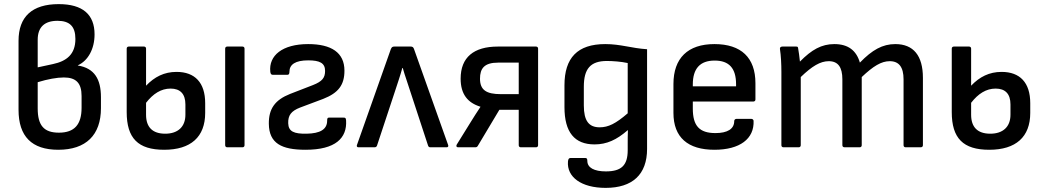

<svg xmlns="http://www.w3.org/2000/svg" viewBox="-20 -715 5072 932"><path d="M263 12C397 12 470 -59 470 -190V-243C470 -330 439 -384 358 -397V-398C407 -420 439 -477 439 -548C439 -645 381 -695 265 -695C136 -695 70 -634 70 -517V-182C70 -53 134 12 263 12ZM163 -388V-522C163 -583 196 -614 259 -614C318 -614 346 -587 346 -526C346 -451 303 -418 237 -404ZM266 -71C193 -71 163 -106 163 -189V-316C212 -331 257 -339 290 -339C349 -339 376 -312 376 -249V-192C376 -110 341 -71 266 -71Z M777 12C906 12 976 -50 976 -167V-214C976 -314 926 -366 837 -366C777 -366 730 -342 689 -299V-479C689 -485 685 -489 679 -489H605C599 -489 595 -485 595 -479V-171C595 -44 650 12 777 12ZM1083 0H1157C1163 0 1167 -4 1167 -10V-479C1167 -485 1163 -489 1157 -489H1083C1077 -489 1073 -485 1073 -479V-10C1073 -4 1077 0 1083 0ZM689 -158V-216C723 -260 762 -285 808 -285C855 -285 880 -259 880 -208V-158C880 -99 843 -66 782 -66C720 -66 689 -98 689 -158Z M1463 12C1609 12 1665 -45 1660 -130C1659 -143 1656 -144 1648 -144H1576C1570 -144 1568 -140 1568 -129C1568 -87 1534 -67 1468 -66C1408 -65 1380 -76 1379 -117C1378 -155 1393 -176 1437 -193L1549 -235C1623 -264 1652 -303 1652 -372C1652 -460 1588 -501 1476 -501C1350 -501 1284 -445 1292 -367C1293 -358 1296 -352 1303 -352H1376C1382 -352 1385 -357 1385 -367C1385 -402 1414 -422 1476 -422C1532 -422 1558 -409 1558 -371C1558 -338 1545 -320 1499 -302L1388 -259C1315 -230 1284 -187 1285 -114C1286 -19 1347 12 1463 12Z M1720 0H1798C1803 0 1808 -2 1810 -8L1896 -268C1909 -308 1922 -345 1933 -385H1935C1946 -346 1960 -309 1972 -270L2058 -8C2060 -2 2064 0 2069 0H2148C2155 0 2158 -5 2155 -12L1990 -476C1987 -486 1982 -489 1974 -489H1894C1885 -489 1881 -486 1877 -476L1713 -12C1710 -5 1713 0 1720 0Z M2204 0H2287C2293 0 2297 -2 2300 -8L2404 -182H2498V-10C2498 -4 2502 0 2508 0H2582C2588 0 2592 -4 2592 -10V-479C2592 -485 2588 -489 2582 -489H2397C2280 -489 2216 -437 2216 -333C2216 -258 2250 -216 2312 -197V-196C2295 -171 2279 -145 2264 -121L2197 -13C2193 -5 2196 0 2204 0ZM2411 -258C2341 -258 2310 -278 2310 -333C2310 -382 2330 -411 2398 -411H2498V-258Z M2920 197C3050 197 3121 132 3121 8V-476C3044 -481 2993 -501 2918 -501C2783 -501 2720 -434 2720 -301V-195C2720 -73 2769 -14 2866 -14C2925 -14 2973 -36 3027 -83H3028C3027 -61 3027 -39 3027 -17V14C3027 87 2997 117 2921 117C2864 117 2831 99 2831 66C2831 56 2828 52 2822 52H2749C2742 52 2738 57 2737 69C2731 144 2801 197 2920 197ZM2891 -97C2838 -97 2814 -129 2814 -203V-294C2814 -381 2846 -419 2926 -419C2953 -419 2996 -416 3027 -409V-165C2969 -115 2933 -97 2891 -97Z M3448 12C3571 12 3642 -41 3638 -129C3637 -134 3633 -138 3627 -138H3555C3549 -138 3544 -134 3544 -127C3544 -89 3511 -69 3453 -69C3375 -69 3343 -104 3343 -188V-222H3636C3643 -222 3647 -226 3647 -232V-311C3647 -435 3578 -501 3448 -501C3319 -501 3249 -433 3249 -307V-167C3249 -48 3319 12 3448 12ZM3343 -296V-305C3343 -382 3378 -421 3449 -421C3519 -421 3553 -384 3553 -306V-296Z M3783 0H3857C3863 0 3867 -4 3867 -10V-341C3922 -394 3962 -418 4003 -418C4048 -418 4069 -389 4069 -330V-10C4069 -4 4073 0 4080 0H4153C4159 0 4163 -4 4163 -10V-341C4219 -394 4258 -418 4299 -418C4344 -418 4366 -389 4366 -330V-10C4366 -4 4370 0 4376 0H4449C4456 0 4460 -4 4460 -10V-337C4460 -445 4414 -501 4326 -501C4264 -501 4214 -473 4154 -411C4137 -470 4097 -501 4030 -501C3968 -501 3920 -474 3863 -416C3861 -440 3857 -463 3854 -482C3853 -488 3851 -489 3844 -489H3778C3769 -489 3765 -484 3766 -477C3771 -445 3773 -403 3773 -366V-10C3773 -4 3777 0 3783 0Z M4782 12C4911 12 4981 -50 4981 -167V-214C4981 -314 4931 -366 4842 -366C4782 -366 4735 -342 4694 -299V-479C4694 -485 4690 -489 4684 -489H4610C4604 -489 4600 -485 4600 -479V-171C4600 -44 4655 12 4782 12ZM4694 -158V-216C4728 -260 4767 -285 4813 -285C4860 -285 4885 -259 4885 -208V-158C4885 -99 4848 -66 4787 -66C4725 -66 4694 -98 4694 -158Z"/></svg>

Font: Sofia Sans Cond SemiBold
Style: Regular
Weight: 600
Width: 3
Designer: Botio Nikoltchev, Ani Petrova
Foundry: lettersoup
Version: Version 4.100